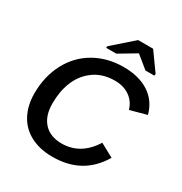

<svg xmlns="http://www.w3.org/2000/svg" viewBox="-203 -1039 1138 1198"><g transform="rotate(30 366.0 -440.0)"><path d="M571.8 -222.2 668.9 -169.4Q614.3 -78.1 533.9 -34.2Q453.6 9.8 345.2 9.8Q253.9 9.8 187 -25.4Q120.1 -60.5 85.4 -126Q50.8 -191.4 50.8 -277.8Q50.8 -399.9 102.1 -497.1Q153.3 -593.8 245.1 -646Q336.9 -698.2 452.6 -698.2Q562.5 -698.2 635 -651.4Q707.5 -604.5 731.9 -514.6L613.3 -482.4Q598.1 -535.6 554.4 -566.4Q510.7 -597.2 447.8 -597.2Q348.6 -597.2 282.7 -540.5Q232.9 -499.5 206.3 -432.6Q179.7 -365.7 179.7 -278.8Q179.7 -189.9 225.3 -140.4Q271 -90.8 354 -90.8Q421.4 -90.8 476.3 -123.8Q531.2 -156.7 571.8 -222.2ZM489.7 -818.8 369.6 -747.1H296.4L298.3 -759.8L445.3 -888.7H553.2L645.5 -759.8L643.6 -747.1H579.6L491.7 -818.8Z"/></g></svg>

Font: Arimo SemiBold
Style: Italic
Weight: 600
Italic angle: -12°
Version: Version 1.33